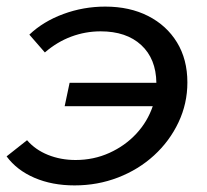

<svg xmlns="http://www.w3.org/2000/svg" viewBox="-29 -555 627 582"><path d="M167 -233 182 -304H445Q444 -377 399 -418.5Q354 -460 276 -460Q230 -460 187 -444Q144 -428 107 -396L60 -450Q102 -490 163 -512.5Q224 -535 290 -535Q364 -535 420 -506.5Q476 -478 507.5 -426.5Q539 -375 539 -305Q539 -241 512 -184Q485 -127 438 -84Q391 -41 329 -17Q267 7 197 7Q129 7 75.5 -16Q22 -39 -9 -81L53 -130Q78 -101 116.5 -85.5Q155 -70 200 -70Q255 -70 302.5 -91.5Q350 -113 384 -149.5Q418 -186 434 -233Z"/></svg>

Font: Montserrat Medium
Style: Italic
Weight: 500
Italic angle: -11.3°
Designer: Julieta Ulanovsky
Foundry: Julieta Ulanovsky
Version: Version 9.000; ttfautohint (v1.8.4.7-5d5b)